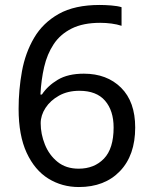

<svg xmlns="http://www.w3.org/2000/svg" viewBox="-20 -744 612 774"><path d="M55 -305Q55 -382 68.5 -456.5Q82 -531 117.5 -591.5Q153 -652 217 -688Q281 -724 382 -724Q403 -724 428.5 -722Q454 -720 470 -715V-640Q452 -646 429.5 -649Q407 -652 384 -652Q315 -652 269 -629Q223 -606 196.5 -566Q170 -526 158 -474Q146 -422 143 -363H149Q172 -398 213 -422.5Q254 -447 318 -447Q411 -447 468 -390.5Q525 -334 525 -230Q525 -118 463.5 -54Q402 10 298 10Q230 10 175 -24Q120 -58 87.5 -128Q55 -198 55 -305ZM297 -64Q360 -64 399 -104.5Q438 -145 438 -230Q438 -298 403.5 -338Q369 -378 300 -378Q253 -378 218 -358.5Q183 -339 163.5 -309Q144 -279 144 -247Q144 -204 161 -161.5Q178 -119 212 -91.5Q246 -64 297 -64Z"/></svg>

Font: Noto Sans Glagolitic
Style: Regular
Weight: 400
Designer: Monotype Design Team
Foundry: Monotype Imaging Inc.
Version: Version 2.004; ttfautohint (v1.8.4.7-5d5b)